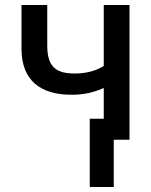

<svg xmlns="http://www.w3.org/2000/svg" viewBox="-20 -559 603 768"><path d="M339 189H435V0H498V-539H395V-295C359 -273 319 -265 279 -265C207 -265 169 -289 169 -376V-539H66V-364C66 -237 142 -180 266 -180C313 -180 352 -188 395 -207V-84H339Z"/></svg>

Font: Noto Sans Mono SemiCondensed Medium
Style: Regular
Weight: 500
Width: 4
Designer: Monotype Design Team
Foundry: Monotype Imaging Inc.
Version: Version 2.014